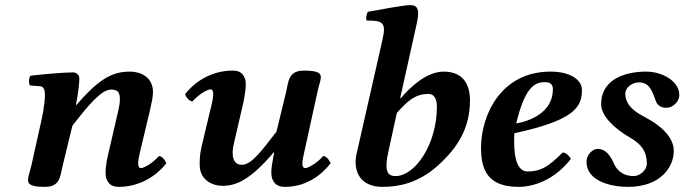

<svg xmlns="http://www.w3.org/2000/svg" viewBox="-20 -718 2666 748"><path d="M140 -243 102 -72C97 -52 89 -27 89 -17C89 -1 99 10 155 10C216 10 214 -33 224 -72L262 -228C325 -310 376 -369 412 -369C433 -369 447 -364 447 -333C447 -319 446 -309 438 -275L401 -115C393 -83 388 -41 394 -23C402 -3 413 10 443 10C513 10 582 -23 628 -82C625 -91 613 -110 599 -110C573 -80 539 -63 529 -63C512 -63 519 -98 525 -124L563 -283C571 -318 576 -341 576 -359C576 -419 526 -439 487 -439C423 -439 370 -417 278 -309L276 -311C285 -353 289 -395 289 -412C289 -426 278 -436 265 -436C233 -436 146 -429 99 -423C92 -415 91 -394 97 -385L137 -382C151 -381 155 -364 155 -352C155 -341 155 -309 140 -243Z M1045 -107C1041 -86 1037 -64 1037 -47C1037 -38 1038 -29 1040 -23C1048 -3 1060 10 1090 10C1160 10 1222 -23 1268 -82C1265 -91 1253 -110 1239 -110C1213 -80 1179 -63 1169 -63C1161 -63 1158 -71 1158 -81C1158 -94 1162 -110 1165 -124L1217 -361C1221 -381 1230 -406 1230 -416C1230 -433 1220 -443 1164 -443C1103 -443 1104 -400 1095 -361L1057 -205C994 -123 958 -76 922 -76C885 -76 881 -117 891 -158L928 -318C935 -350 941 -392 935 -410C927 -431 916 -443 886 -443C816 -443 747 -410 701 -351C704 -342 716 -323 730 -323C756 -353 790 -370 800 -370C817 -370 810 -335 804 -309L766 -150C758 -116 758 -95 758 -78C758 -77 758 -77 758 -76C758 -16 808 6 847 6C899 6 954 -16 1046 -124L1048 -122C1039 -80 1045 -107 1045 -107Z M1539 -336 1594 -583C1601 -616 1609 -645 1609 -665C1609 -686 1602 -698 1579 -698C1548 -698 1456 -679 1413 -672C1407 -660 1405 -647 1408 -638C1470 -638 1486 -632 1470 -563L1369 -118C1355 -55 1380 10 1470 10C1530 10 1609 -3 1687 -74C1769 -148 1811 -225 1811 -328C1811 -369 1798 -439 1709 -439C1640 -439 1576 -376 1541 -335ZM1526 -278C1573 -331 1602 -352 1649 -352C1679 -352 1682 -319 1682 -301C1682 -156 1597 -32 1521 -32C1485 -32 1478 -59 1493 -127Z M1984 -199C2110 -226 2182 -255 2216 -288C2247 -317 2247 -351 2247 -369C2247 -404 2206 -439 2125 -439C1931 -439 1854 -269 1854 -142C1854 -57 1880 10 2000 10C2067 10 2145 -23 2204 -99C2199 -110 2184 -124 2172 -124C2115 -66 2084 -50 2036 -50C1997 -50 1983 -98 1983 -165C1983 -170 1983 -191 1984 -199ZM2134 -370C2134 -280 2044 -246 1991 -237C2025 -378 2063 -398 2102 -398C2123 -398 2134 -390 2134 -370Z M2626 -355C2621 -404 2559 -439 2497 -439C2428 -439 2322 -417 2322 -311C2322 -268 2370 -219 2436 -181C2478 -157 2500 -128 2500 -81C2500 -54 2472 -32 2448 -32C2417 -32 2387 -46 2372 -80C2357 -115 2338 -138 2308 -138C2292 -138 2265 -119 2265 -87C2265 -19 2347 10 2427 10C2553 10 2605 -67 2605 -130C2605 -177 2566 -223 2492 -262C2466 -276 2416 -302 2416 -353C2416 -377 2442 -397 2470 -397C2513 -397 2523 -356 2536 -322C2544 -302 2567 -294 2589 -300C2603 -304 2630 -323 2626 -355Z"/></svg>

Font: Libertinus Serif
Style: Bold Italic
Weight: 700
Italic angle: -12°
Designer: Philipp H. Poll, Khaled Hosny
Foundry: Caleb Maclennan
Version: Version 7.050;RELEASE